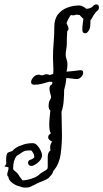

<svg xmlns="http://www.w3.org/2000/svg" viewBox="-132 -566 472 877"><path d="M-14 291Q-30 291 -40 286Q-57 283 -74.5 270.5Q-92 258 -94 241Q-99 238 -99 232Q-99 225 -96 216.5Q-93 208 -93 201Q-93 197 -98.5 196.5Q-104 196 -108.5 195Q-113 194 -111 192L-108 190Q-103 185 -103.5 179Q-104 173 -104 166Q-104 135 -95.5 131Q-87 127 -76 124Q-60 105 -32 97Q-12 88 18 88Q29 88 38.5 98.5Q48 109 54 122Q60 135 60 143Q60 157 48.5 169.5Q37 182 24 188Q18 192 13 192H11Q4 192 0 187.5Q-4 183 -4 178Q-4 166 9 163Q13 162 16.5 159.5Q20 157 24 154Q26 145 19.5 133Q13 121 9 121Q2 121 -5 121.5Q-12 122 -18 123Q-28 127 -36.5 133.5Q-45 140 -56 146Q-72 167 -72 203Q-72 208 -69 211Q-52 224 -48 231.5Q-44 239 -33 253Q-32 255 -29 258Q-9 257 12.5 250Q34 243 47 232Q50 227 65.5 218.5Q81 210 84 206Q86 201 86 196Q86 191 86 185Q86 168 86 149.5Q86 131 98 121H99Q98 117 97.5 113.5Q97 110 97 107Q97 94 106 81L105 80L102 79Q97 76 92.5 71.5Q88 67 88 61Q88 54 92 50Q96 46 101 42H100Q96 36 94.5 26Q93 16 93 5Q93 -13 95 -32Q97 -51 98 -61Q90 -68 90 -82Q90 -103 101 -118Q102 -126 98 -138.5Q94 -151 94 -161Q94 -176 106 -181V-183Q107 -186 107 -188.5Q107 -191 107 -192H100Q96 -192 94 -193Q78 -188 60.5 -183.5Q43 -179 25 -179Q10 -179 10 -191Q10 -202 20.5 -213.5Q31 -225 45 -225Q49 -225 52 -223.5Q55 -222 59 -222Q65 -222 69.5 -224.5Q74 -227 80 -227Q85 -227 88.5 -226Q92 -225 95 -223Q104 -227 111 -228Q111 -233 111.5 -238Q112 -243 112 -247Q112 -261 111 -274Q110 -287 110 -302Q110 -339 113 -371Q116 -403 116 -442Q116 -479 133 -500.5Q150 -522 176.5 -531.5Q203 -541 229 -541Q239 -541 245.5 -537Q252 -533 256 -531L259 -528Q261 -526 263 -526Q271 -526 277.5 -528.5Q284 -531 288 -533Q290 -535 292 -537Q294 -539 295 -541Q302 -546 307 -546Q320 -546 320 -532Q320 -527 317 -521Q315 -519 312.5 -516.5Q310 -514 307 -512Q294 -496 285 -478Q284 -477 283 -475.5Q282 -474 281 -473V-466Q281 -455 279.5 -443.5Q278 -432 271 -423Q265 -414 257 -414Q244 -414 244 -431Q244 -445 246 -457.5Q248 -470 249 -481Q245 -483 240.5 -488Q236 -493 232 -497Q228 -498 224 -498.5Q220 -499 215 -499Q209 -496 202 -496Q196 -496 194 -497L192 -498Q186 -490 180.5 -480Q175 -470 172 -460Q174 -454 177.5 -447.5Q181 -441 181 -435Q181 -429 175 -423V-422Q174 -408 173.5 -393Q173 -378 173 -363Q173 -353 170.5 -340Q168 -327 168 -316Q168 -312 168.5 -308.5Q169 -305 170 -302Q176 -286 176 -272Q176 -264 175 -255.5Q174 -247 172 -239H175Q204 -241 230 -245Q248 -248 248 -234Q248 -225 239.5 -215Q231 -205 218 -205Q211 -205 197.5 -207Q184 -209 171 -210Q170 -196 167.5 -182.5Q165 -169 161 -155Q161 -135 159 -106.5Q157 -78 149 -56Q149 -31 150 -4.5Q151 22 151 49Q151 95 145 138Q139 181 117 208L111 216Q109 225 103.5 232Q98 239 91 246Q90 247 87.5 248.5Q85 250 83 252Q80 254 70 258Q60 262 50.5 266Q41 270 37 272L28 277Q17 282 8 286.5Q-1 291 -14 291Z"/></svg>

Font: RU Serius
Style: Regular
Weight: 400
Designer: Robert E. Leuschke
Foundry: Robert E. Leuschke
Version: Version 1.011; ttfautohint (v1.8.3)